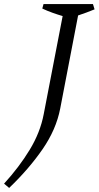

<svg xmlns="http://www.w3.org/2000/svg" viewBox="-104 -720 485 944"><path d="M-59 204 -84 183Q-10 102 42 16.5Q94 -69 111 -159L204 -641Q180 -648 153.5 -657.5Q127 -667 104 -678L110 -700H353L361 -674Q322 -658 280 -644L192 -186Q172 -83 105 14Q38 111 -59 204Z"/></svg>

Font: Mate
Style: Italic
Weight: 400
Italic angle: -10.8°
Designer: Eduardo Rodriguez Tunni
Foundry: Eduardo Rodriguez Tunni
Version: Version 1.003; ttfautohint (v1.8.4.7-5d5b);gftools[0.9.24]